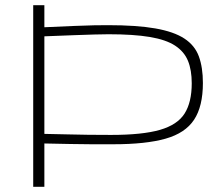

<svg xmlns="http://www.w3.org/2000/svg" viewBox="-20 -720 859 740"><path d="M108 0V-700H151V-615Q220 -618 266 -620Q312 -622 342.5 -622.5Q373 -623 396 -623Q507 -623 578.5 -610.5Q650 -598 690.5 -571.5Q731 -545 746.5 -502.5Q762 -460 762 -400Q762 -310 728 -258.5Q694 -207 618 -185.5Q542 -164 417 -164Q370 -164 331.5 -164Q293 -164 251 -165Q209 -166 151 -167V0ZM408 -200Q529 -200 596.5 -219.5Q664 -239 691.5 -282.5Q719 -326 719 -399Q719 -450 704.5 -485.5Q690 -521 655 -544Q620 -567 557.5 -577.5Q495 -588 398 -588Q373 -588 343 -587Q313 -586 267.5 -584.5Q222 -583 151 -580V-204Q203 -203 242.5 -202Q282 -201 320 -200.5Q358 -200 408 -200Z"/></svg>

Font: Georama Extended ExtraLight
Style: Regular
Weight: 200
Width: 7
Designer: Jean-Baptiste Levee
Foundry: Production Type
Version: Version 1.000